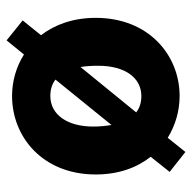

<svg xmlns="http://www.w3.org/2000/svg" viewBox="-20 -548 596 597"><g transform="rotate(90 278.5 -249.0)"><path d="M184 -257C184 -337 220 -390 278 -390C298 -390 315 -385 329 -374L188 -201C185 -217 184 -236 184 -257ZM105 29 149 -25C187 -1 232 12 278 12C405 12 522 -83 522 -248C522 -319 501 -376 467 -419L514 -478L452 -527L408 -472C369 -496 324 -509 278 -509C152 -509 35 -414 35 -248C35 -178 56 -121 89 -78L43 -21ZM278 -107C258 -107 241 -112 227 -123L368 -297C371 -281 373 -262 373 -240C373 -160 336 -107 278 -107Z"/></g></svg>

Font: DAIFUKU Sans
Style: Bold
Weight: 700
Designer: Original font ‘Source Han Sans JP’ : Paul D. Hunt
Foundry: Daifuku
Version: Version 1.000